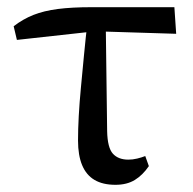

<svg xmlns="http://www.w3.org/2000/svg" viewBox="-20 -501 537 534"><path d="M27 -390 18 -428Q44 -448 73 -459.5Q102 -471 141 -476Q180 -481 234 -481H465L470 -407L245 -414ZM301 13Q266 13 243 -0.5Q220 -14 208.5 -41.5Q197 -69 197 -110Q197 -141 199 -178Q201 -215 205 -257Q209 -299 213.5 -346.5Q218 -394 224 -446H274L278 -136Q279 -90 294 -73.5Q309 -57 337 -57Q349 -57 361.5 -60Q374 -63 384 -67L394 -39Q377 -14 355 -0.5Q333 13 301 13Z"/></svg>

Font: Source Serif 4 18pt
Style: Regular
Weight: 400
Designer: Frank Grießhammer
Foundry: Adobe Systems Incorporated
Version: Version 4.004;hotconv 1.0.116;makeotfexe 2.5.65601